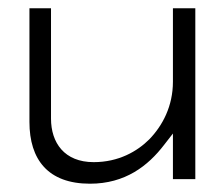

<svg xmlns="http://www.w3.org/2000/svg" viewBox="-20 -432 541 463"><path d="M51 -138C51 -47 96 11 197 11C282 11 337 -32 376 -83L397 -110V0H451V-412H397V-235C397 -176 372 -129 340 -96C311 -67 266 -41 206 -41C135 -41 103 -88 103 -146V-412H51Z"/></svg>

Font: Charger Sport
Style: ExLitExt
Weight: 200
Designer: Jasper
Foundry: Cannot Into Space Fonts
Version: Version 1.1